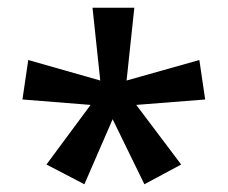

<svg xmlns="http://www.w3.org/2000/svg" viewBox="-20 -780 589 496"><path d="M327 -760 307 -572 495 -625 510 -523 332 -509 448 -355 353 -304 271 -472 198 -304 100 -355 214 -509 38 -523 53 -625 239 -572 219 -760Z"/></svg>

Font: Noto Sans Kawi Medium
Style: Regular
Weight: 500
Designer: Fadhl Haqq
Version: Version 1.000